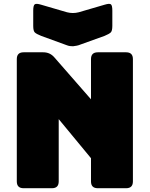

<svg xmlns="http://www.w3.org/2000/svg" viewBox="-20 -997 793 1017"><path d="M255 0H105Q69 0 69 -36V-684Q69 -720 105 -720H209Q245 -720 268 -693L462 -471V-684Q462 -720 498 -720H648Q684 -720 684 -684V-36Q684 0 648 0H498Q462 0 462 -36V-159L291 -366V-36Q291 0 255 0ZM397 -932 534 -972Q560 -980 567.5 -974Q575 -968 575 -941V-860Q575 -833 566.5 -825Q558 -817 534 -807L406 -761Q397 -757 386.5 -755Q376 -753 367 -752Q358 -752 350.5 -753Q343 -754 335 -757L198 -807Q173 -817 164.5 -825Q156 -833 156 -860V-941Q156 -968 164 -974Q172 -980 198 -972L335 -932Q366 -924 397 -932Z"/></svg>

Font: Bungee Tint
Style: Regular
Weight: 400
Designer: David Jonathan Ross
Foundry: David Jonathan Ross
Version: Version 2.001